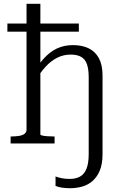

<svg xmlns="http://www.w3.org/2000/svg" viewBox="-20 -757 656 1013"><path d="M120 -737H193V-48Q193 -44 204.5 -41.5Q216 -39 233 -38Q250 -37 265 -37H268V0H36V-37H38Q62 -37 80.5 -40Q99 -43 109.5 -51Q120 -59 120 -73ZM396 -633V-590H19V-633ZM448 56V-349Q448 -391 439 -417.5Q430 -444 409 -456.5Q388 -469 353 -469Q315 -469 282 -452.5Q249 -436 220.5 -405Q192 -374 166 -329L144 -355Q177 -410 209.5 -446.5Q242 -483 280 -501Q318 -519 365 -519Q413 -519 448 -502Q483 -485 502 -449.5Q521 -414 521 -359V56Q521 109 506 144Q491 179 466.5 199.5Q442 220 411.5 228Q381 236 350 236Q327 236 307 233Q287 230 273 224V174Q289 180 307 183.5Q325 187 348 187Q379 187 401.5 175Q424 163 436 134Q448 105 448 56Z"/></svg>

Font: Roboto Serif 36pt Light
Style: Regular
Weight: 300
Designer: Greg Gazdowicz
Foundry: Commercial Type
Version: Version 1.008